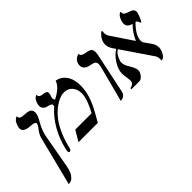

<svg xmlns="http://www.w3.org/2000/svg" viewBox="-69 -1039 1716 1716"><g transform="rotate(-45 789.5 -181.0)"><path d="M60.1 203.1 178.2 -264.2Q187.5 -299.8 224.1 -345.2Q237.3 -363.8 242.2 -377.9V-381.8Q242.2 -402.8 186 -405.8Q100.1 -410.2 100.1 -460Q100.1 -464.4 102.1 -476.1Q106.9 -496.6 114.7 -512.2Q122.6 -527.8 130.1 -535.4Q137.7 -543 144.5 -547.6Q151.4 -552.2 155.8 -553.2L160.2 -554.2V-551.8Q160.2 -540 165.3 -532.5Q170.4 -524.9 180.7 -521.7Q190.9 -518.6 197.8 -517.6Q204.6 -516.6 215.8 -516.1Q231.9 -515.1 241.5 -514.4Q251 -513.7 263.9 -510.3Q276.9 -506.8 283.9 -501.5Q291 -496.1 296.4 -485.6Q301.8 -475.1 301.8 -460.9Q301.8 -448.2 297.9 -435.1Q294.9 -417.5 262.2 -360.8Q228.5 -302.2 216.8 -235.8L160.2 78.1Q154.8 106.9 146.7 129.2Q138.7 151.4 128.7 164.3Q118.7 177.2 109.9 185.5Q101.1 193.8 90.3 197.3Q79.6 200.7 75 201.7Q70.3 202.6 64 203.1Z M630.9 -533.2Q673.8 -525.9 703.1 -498.3Q732.4 -470.7 745.6 -431.4Q758.8 -392.1 758.8 -342.8Q758.8 -224.1 677.7 -83L630.9 0H386.7L445.8 -100.1H651.9Q677.7 -145.5 697.3 -196.5Q716.8 -247.6 716.8 -287.1Q716.8 -339.8 687.5 -373.5Q658.2 -407.2 607.9 -407.2Q568.8 -407.2 518.8 -378.7Q468.8 -350.1 425.8 -301.8Q335 -201.7 290.5 -8.8Q289.6 -4.9 283.2 0Q276.9 4.9 270.5 4.9Q258.8 4.9 258.8 -11.2Q258.8 -21.5 263.7 -42Q288.1 -144.5 338.4 -231.7Q388.7 -318.8 460 -380.9Q461.9 -388.7 461.9 -393.1Q461.9 -404.8 451.7 -410.6Q441.4 -416.5 414.6 -422.9Q391.1 -428.7 378.9 -443.6Q366.7 -458.5 366.7 -479Q366.7 -485.4 368.7 -497.1Q373 -514.6 379.9 -528.1Q386.7 -541.5 393.3 -548.3Q399.9 -555.2 406 -559.1Q412.1 -563 416 -564L419.9 -564.9Q420.4 -554.2 424.3 -546.6Q428.2 -539.1 435.8 -535.4Q443.4 -531.7 449.7 -530.3Q456.1 -528.8 464.8 -527.8Q475.6 -526.9 481.7 -525.6Q487.8 -524.4 495.6 -521.5Q503.4 -518.6 507.1 -512.5Q510.7 -506.3 510.7 -497.1Q510.7 -488.8 509.8 -484.9Q507.8 -476.1 504.4 -467.8Q501 -459.5 499.5 -453.1Q498.5 -450.2 498.5 -442.9Q498.5 -425.8 507.8 -418Q609.9 -467.8 630.9 -533.2Z M915 5.9 1004.4 -335.9Q1008.3 -352.1 1008.3 -365.2Q1008.3 -388.2 993.4 -397.7Q978.5 -407.2 944.3 -413.1Q912.6 -418.5 895 -435.5Q877.4 -452.6 877.4 -478Q877.4 -488.3 879.4 -494.1Q882.8 -509.8 890.9 -522.2Q898.9 -534.7 908 -541.3Q917 -547.9 925.5 -552.2Q934.1 -556.6 939.9 -557.6L945.3 -559.1V-556.2Q945.3 -546.9 950.2 -539.8Q955.1 -532.7 964.6 -528.6Q974.1 -524.4 980.2 -522.9Q986.3 -521.5 997.1 -519Q1012.2 -516.6 1020.3 -514.9Q1028.3 -513.2 1038.3 -509Q1048.3 -504.9 1053 -499.3Q1057.6 -493.7 1061 -484.1Q1064.5 -474.6 1064.5 -460.9Q1064.5 -438.5 1056.2 -405.8L981.4 -50.8Q977.5 -31.7 969 -19.3Q960.4 -6.8 949.5 -2Q938.5 2.9 931.9 4.4Q925.3 5.9 918.5 5.9Z M1579.1 -456.1Q1579.1 -441.4 1562.3 -400.6Q1545.4 -359.9 1539.1 -359.9Q1535.2 -359.9 1532 -369.4Q1528.8 -378.9 1522.7 -388.9Q1516.6 -398.9 1506.8 -399.9Q1420.9 -314 1420.9 -250Q1420.9 -237.8 1423.8 -226.1L1474.1 -154.8Q1495.1 -123.5 1495.1 -89.8Q1495.1 -59.1 1474.9 -25.1Q1454.6 8.8 1426.8 8.8Q1428.7 -4.9 1428.7 -8.8Q1428.7 -33.2 1417 -54.2L1223.1 -338.9Q1198.7 -324.7 1183.3 -297.6Q1168 -270.5 1161.1 -244.1Q1160.2 -239.3 1160.2 -230Q1160.2 -212.9 1169.4 -191.7Q1178.7 -170.4 1189.9 -153.1Q1201.2 -135.7 1210.4 -114.5Q1219.7 -93.3 1219.7 -76.2Q1219.7 -51.8 1199 -25.9Q1178.2 0 1154.8 0H1055.2Q1053.7 -1.5 1053.7 -2.9Q1053.7 -6.8 1056.6 -10.7Q1059.6 -14.6 1063 -15.1Q1075.2 -16.6 1088.1 -26.1Q1101.1 -35.6 1103 -46.9Q1105 -54.7 1105 -61Q1105 -73.2 1099.9 -106.9Q1094.7 -140.6 1094.7 -158.2Q1094.7 -209 1131.8 -267.1Q1168.9 -325.2 1214.8 -351.1L1191.9 -384.8Q1171.9 -416.5 1171.9 -449.2Q1171.9 -505.4 1228 -554.2H1239.7Q1237.8 -536.6 1237.8 -528.8Q1237.8 -503.9 1250 -484.9L1389.2 -276.9Q1420.4 -350.1 1476.1 -405.8Q1419.9 -420.4 1419.9 -463.9Q1419.9 -476.1 1421.9 -481.9Q1426.3 -501 1433.3 -516.1Q1440.4 -531.2 1447 -539.1Q1453.6 -546.9 1459.7 -551.8Q1465.8 -556.6 1469.7 -557.6L1473.1 -559.1Q1478 -554.2 1478 -547.9V-540Q1478 -531.7 1487.8 -523.4Q1497.6 -515.1 1527.8 -504.9Q1538.1 -502 1545.2 -499.3Q1552.2 -496.6 1561 -491Q1569.8 -485.4 1574.5 -476.6Q1579.1 -467.8 1579.1 -456.1Z"/></g></svg>

Font: Common Serif SemiBold
Style: Italic
Weight: 600
Italic angle: -12°
Designer: Philipp H. Poll, Khaled Hosny
Foundry: Stefan Peev, Context Ltd.
Version: Version 1.026